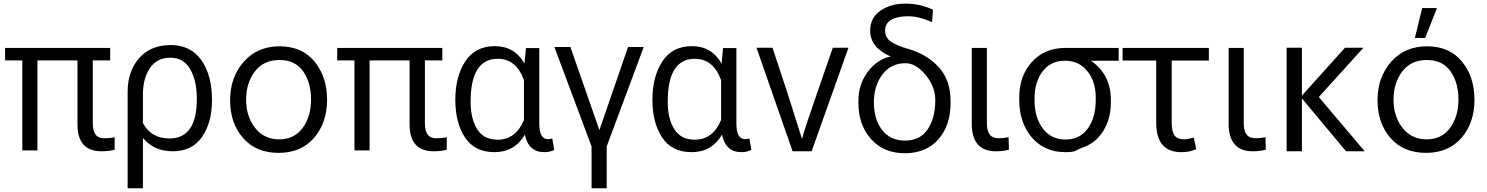

<svg xmlns="http://www.w3.org/2000/svg" viewBox="-20 -806 8162 1054"><path d="M7.8 -474.6V-543H585V-474.6H489.3V-131.8Q489.3 -87.9 504.4 -67.4Q519.5 -46.9 551.8 -46.9Q584 -46.9 609.4 -52.7V15.6Q582 24.4 537.1 24.4Q405.3 24.4 405.3 -123V-474.6H185.5V19.5H102.5V-474.6Z M680.7 227.5V-301.8Q680.7 -415 743.7 -486.8Q806.6 -558.6 917 -558.6Q1027.3 -558.6 1085.4 -475.6Q1143.6 -392.6 1143.6 -260.7V-253.9Q1143.6 -132.8 1088.9 -54.2Q1034.2 24.4 929.2 24.4Q824.2 24.4 764.6 -48.8V227.5ZM764.6 -130.9Q808.6 -45.9 911.1 -45.9Q1060.5 -45.9 1060.5 -263.7Q1060.5 -362.3 1024.4 -425.8Q988.3 -489.3 915 -489.3Q841.8 -489.3 803.2 -432.6Q764.6 -376 764.6 -287.1Z M1314.5 -48.3Q1243.2 -129.9 1243.2 -255.9Q1243.2 -381.8 1317.9 -466.8Q1392.6 -551.8 1515.1 -551.8Q1637.7 -551.8 1706.5 -468.3Q1775.4 -384.8 1775.4 -258.3Q1775.4 -131.8 1704.1 -49.3Q1632.8 33.2 1509.3 33.2Q1385.7 33.2 1314.5 -48.3ZM1378.9 -413.6Q1331.1 -350.6 1331.1 -258.8Q1331.1 -167 1380.4 -104Q1429.7 -41 1512.7 -41Q1595.7 -41 1641.6 -104Q1687.5 -167 1687.5 -259.8Q1687.5 -352.5 1644 -414.6Q1600.6 -476.6 1513.7 -476.6Q1426.8 -476.6 1378.9 -413.6Z M1831.1 -474.6V-543H2408.2V-474.6H2312.5V-131.8Q2312.5 -87.9 2327.6 -67.4Q2342.8 -46.9 2375 -46.9Q2407.2 -46.9 2432.6 -52.7V15.6Q2405.3 24.4 2360.4 24.4Q2228.5 24.4 2228.5 -123V-474.6H2008.8V19.5H1925.8V-474.6Z M2859.4 -457 2867.2 -542H2940.4V-127.9Q2940.4 -42 2988.3 -42Q3001 -42 3011.7 -45.9L3022.5 16.6Q2999 29.3 2967.8 29.3Q2881.8 29.3 2861.3 -66.4Q2803.7 29.3 2694.8 29.3Q2585.9 29.3 2532.7 -51.3Q2479.5 -131.8 2479.5 -258.8Q2479.5 -385.7 2534.2 -469.2Q2588.9 -552.7 2696.8 -552.7Q2804.7 -552.7 2859.4 -457ZM2563.5 -248Q2563.5 -154.3 2599.6 -96.7Q2635.7 -39.1 2711.9 -39.1Q2811.5 -39.1 2856.4 -147.5V-366.2Q2813.5 -483.4 2712.9 -483.4Q2563.5 -483.4 2563.5 -248Z M3023.4 -547.9H3111.3L3270.5 -91.8L3427.7 -547.9H3513.7L3310.5 -2V227.5H3227.5V-2Z M3941.4 -457 3949.2 -542H4022.5V-127.9Q4022.5 -42 4070.3 -42Q4083 -42 4093.8 -45.9L4104.5 16.6Q4081.1 29.3 4049.8 29.3Q3963.9 29.3 3943.4 -66.4Q3885.7 29.3 3776.9 29.3Q3668 29.3 3614.7 -51.3Q3561.5 -131.8 3561.5 -258.8Q3561.5 -385.7 3616.2 -469.2Q3670.9 -552.7 3778.8 -552.7Q3886.7 -552.7 3941.4 -457ZM3645.5 -248Q3645.5 -154.3 3681.6 -96.7Q3717.8 -39.1 3793.9 -39.1Q3893.6 -39.1 3938.5 -147.5V-366.2Q3895.5 -483.4 3794.9 -483.4Q3645.5 -483.4 3645.5 -248Z M4132.8 -543.9H4220.7L4299.8 -304.7L4382.8 -43Q4393.6 -88.9 4468.8 -304.7L4551.8 -543.9H4637.7L4435.5 24.4H4331.1Z M4692.4 -241.2V-252.9Q4692.4 -342.8 4743.2 -411.1Q4793.9 -479.5 4869.1 -496.1Q4756.8 -544.9 4756.8 -637.7Q4756.8 -708 4813 -747.1Q4869.1 -786.1 4949.7 -786.1Q5030.3 -786.1 5101.6 -752.9L5096.7 -684.6Q5023.4 -716.8 4964.8 -716.8Q4906.2 -716.8 4872.6 -697.3Q4838.9 -677.7 4838.9 -637.7Q4838.9 -597.7 4873 -575.7Q4907.2 -553.7 4967.8 -537.1Q5072.3 -505.9 5135.3 -435.1Q5198.2 -364.3 5198.2 -252.9V-239.3Q5198.2 -117.2 5130.9 -41Q5063.5 35.2 4947.3 35.2Q4831.1 35.2 4761.7 -42.5Q4692.4 -120.1 4692.4 -241.2ZM5114.3 -255.9Q5114.3 -331.1 5061 -395Q5007.8 -459 4951.2 -459Q4871.1 -459 4824.2 -397.5Q4777.3 -335.9 4777.3 -243.7Q4777.3 -151.4 4822.3 -92.8Q4867.2 -34.2 4948.7 -34.2Q5030.3 -34.2 5072.3 -95.7Q5114.3 -157.2 5114.3 -255.9Z M5314.5 -127.9V-543H5397.5V-130.9Q5397.5 -87.9 5413.1 -67.4Q5428.7 -46.9 5465.8 -46.9Q5483.4 -46.9 5516.6 -52.7L5518.6 15.6Q5491.2 24.4 5446.3 24.4Q5314.5 24.4 5314.5 -127.9Z M5575.2 -258.8V-270.5Q5575.2 -389.6 5645 -466.3Q5714.8 -543 5829.1 -543H6121.1V-472.7H5968.8Q6078.1 -396.5 6078.1 -258.8V-243.2Q6078.1 -157.2 6039.6 -92.3Q6001 -27.3 5936.5 -1Q5915 5.9 5898.9 14.6Q5882.8 23.4 5871.1 26.4Q5859.4 29.3 5829.1 29.3Q5712.9 29.3 5644 -51.8Q5575.2 -132.8 5575.2 -258.8ZM5659.2 -254.9Q5659.2 -161.1 5704.6 -100.6Q5750 -40 5829.1 -40Q5908.2 -40 5951.7 -100.6Q5995.1 -161.1 5995.1 -256.8V-270.5Q5995.1 -358.4 5949.2 -415.5Q5903.3 -472.7 5826.2 -472.7Q5749 -472.7 5704.6 -415.5Q5660.2 -358.4 5659.2 -269.5Z M6142.6 -473.6V-543H6616.2V-473.6H6412.1V-130.9Q6412.1 -85.9 6427.2 -63.5Q6442.4 -41 6480.5 -41Q6499 -41 6533.2 -50.8L6546.9 12.7Q6511.7 29.3 6465.8 29.3Q6327.1 29.3 6327.1 -132.8V-473.6Z M6724.6 -127.9V-543H6807.6V-130.9Q6807.6 -87.9 6823.2 -67.4Q6838.9 -46.9 6876 -46.9Q6893.6 -46.9 6926.8 -52.7L6928.7 15.6Q6901.4 24.4 6856.4 24.4Q6724.6 24.4 6724.6 -127.9Z M7043 24.4V-543.9H7127V-281.2L7363.3 -543.9H7464.8L7219.7 -273.4L7471.7 24.4H7369.1L7127 -265.6V24.4Z M7613.3 -48.3Q7542 -129.9 7542 -255.9Q7542 -381.8 7616.7 -466.8Q7691.4 -551.8 7814 -551.8Q7936.5 -551.8 8005.4 -468.3Q8074.2 -384.8 8074.2 -258.3Q8074.2 -131.8 8002.9 -49.3Q7931.6 33.2 7808.1 33.2Q7684.6 33.2 7613.3 -48.3ZM7677.7 -413.6Q7629.9 -350.6 7629.9 -258.8Q7629.9 -167 7679.2 -104Q7728.5 -41 7811.5 -41Q7894.5 -41 7940.4 -104Q7986.3 -167 7986.3 -259.8Q7986.3 -352.5 7942.9 -414.6Q7899.4 -476.6 7812.5 -476.6Q7725.6 -476.6 7677.7 -413.6ZM7747.1 -597.7 7787.1 -761.7H7868.2L7803.7 -597.7Z"/></svg>

Font: GenEi M Gothic v2 Regular
Style: Regular
Weight: 400
Version: Version 2.0